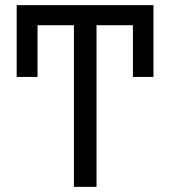

<svg xmlns="http://www.w3.org/2000/svg" viewBox="-20 -727 662 747"><path d="M577.1 -427.7V-692.4H497.1V-427.7ZM126 -427.7V-692.4H44.9V-427.7ZM355.5 0V-707H267.6V0ZM577.1 -628.9V-707H44.9V-628.9Z"/></svg>

Font: Pretendard Variable
Style: Regular
Weight: 400
Designer: Base glyphs from Inter by Rasmus Andersson; Hangeul glyphs from Noto Sans CJK(Source Han Sans) by Jang Soo-young and Kan
Foundry: Kil Hyung-jin
Version: Version 1.309;Glyphs 3.2 (3225)